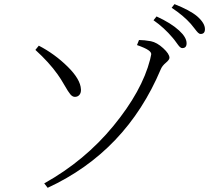

<svg xmlns="http://www.w3.org/2000/svg" viewBox="-20 -854 1040 930"><path d="M863.3 -621.1Q856.4 -621.1 850.6 -627Q844.7 -632.8 834.5 -647.5Q824.2 -662.1 816.4 -670.9Q775.4 -719.7 723.6 -755.9L738.3 -774.4Q808.6 -742.2 847.7 -706.1Q883.8 -672.9 883.8 -644.5Q883.8 -621.1 863.3 -621.1ZM952.1 -689.5Q945.3 -689.5 939 -695.8Q932.6 -702.1 922.4 -715.8Q912.1 -729.5 904.3 -738.3Q869.1 -778.3 811.5 -816.4L825.2 -834Q899.4 -804.7 934.6 -775.4Q972.7 -742.2 972.7 -712.9Q972.7 -689.5 952.1 -689.5ZM758.8 -518.6Q590.8 -120.1 210.9 55.7L194.3 34.2Q390.6 -75.2 529.3 -244.1Q668 -413.1 707 -565.4Q710.9 -580.1 712.4 -590.3Q713.9 -600.6 698.2 -611.3Q682.6 -622.1 643.6 -635.7L653.3 -660.2Q678.7 -660.2 710.9 -654.3Q740.2 -648.4 770.5 -620.6Q800.8 -592.8 800.8 -574.2Q800.8 -564.5 783.2 -549.8Q765.6 -535.2 758.8 -518.6ZM258.8 -494.1Q217.8 -551.8 151.4 -612.3L168 -632.8Q245.1 -592.8 307.6 -531.2Q370.1 -469.7 372.1 -420.9Q373 -404.3 364.7 -394.5Q356.4 -384.8 342.8 -384.8Q331.1 -384.8 320.8 -397Q310.5 -409.2 292.5 -440.9Q274.4 -472.7 258.8 -494.1Z"/></svg>

Font: GenYoMin TW TTF Light
Style: Regular
Weight: 300
Version: Version 1.300